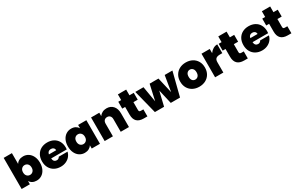

<svg xmlns="http://www.w3.org/2000/svg" viewBox="222 -2344 6063 3955"><g transform="rotate(-30 3253.0 -366.5)"><path d="M56.2 0V-740.2H252V-482.9Q274.9 -522.9 316.9 -545.4Q358.9 -567.9 416 -567.9Q482.9 -567.9 537.4 -533Q591.8 -498 623.3 -433.1Q654.8 -368.2 654.8 -280.8Q654.8 -193.8 623.3 -128.4Q591.8 -63 537.4 -28.1Q482.9 6.8 416 6.8Q358.9 6.8 316.9 -15.6Q274.9 -38.1 252 -78.1V0ZM252 -280.8Q252 -225.6 281.5 -194.8Q311 -164.1 354 -164.1Q397 -164.1 426.5 -195.6Q456.1 -227.1 456.1 -280.8Q456.1 -335.9 426.5 -366.5Q397 -397 354 -397Q311 -397 281.5 -366Q252 -335 252 -280.8Z M703.6 -280.8Q703.6 -368.7 739.7 -433.3Q775.9 -498 840.3 -533Q904.8 -567.9 988.8 -567.9Q1071.8 -567.9 1135.7 -533.9Q1199.7 -500 1235.6 -436.5Q1271.5 -373 1271.5 -287.1Q1271.5 -264.2 1268.6 -241.2H897.5Q900.4 -195.3 923.1 -172.6Q945.8 -149.9 980.5 -149.9Q1029.3 -149.9 1050.8 -193.8H1259.8Q1246.6 -135.7 1209.2 -90.3Q1171.9 -44.9 1114.7 -19Q1057.6 6.8 988.8 6.8Q905.8 6.8 841.3 -28.1Q776.9 -63 740.2 -127.9Q703.6 -192.9 703.6 -280.8ZM898.9 -335.9H1071.8Q1071.8 -372.1 1047.9 -392.6Q1023.9 -413.1 987.8 -413.1Q951.7 -413.1 928.7 -393.6Q905.8 -374 898.9 -335.9Z M1319.3 -280.8Q1319.3 -368.2 1350.8 -433.1Q1382.3 -498 1436.8 -533Q1491.2 -567.9 1558.6 -567.9Q1616.7 -567.9 1658.4 -544.9Q1700.2 -522 1723.6 -482.9V-561H1919.4V0H1723.6V-78.1Q1700.7 -39.1 1658 -16.1Q1615.2 6.8 1558.6 6.8Q1491.7 6.8 1437 -28.1Q1382.3 -63 1350.8 -128.4Q1319.3 -193.8 1319.3 -280.8ZM1519.5 -280.8Q1519.5 -226.6 1548.6 -195.3Q1577.6 -164.1 1621.6 -164.1Q1664.6 -164.1 1694.1 -195.1Q1723.6 -226.1 1723.6 -280.8Q1723.6 -335 1694.1 -366Q1664.6 -397 1621.6 -397Q1577.6 -397 1548.6 -366.5Q1519.5 -335.9 1519.5 -280.8Z M2031.2 0V-561H2227.1V-481Q2252.9 -519 2297.1 -542.5Q2341.3 -565.9 2397.9 -565.9Q2495.1 -565.9 2552 -501.5Q2608.9 -437 2608.9 -327.1V0H2413.1V-300.8Q2413.1 -348.6 2388.2 -376.2Q2363.3 -403.8 2321.3 -403.8Q2277.3 -403.8 2252.2 -376.5Q2227.1 -349.1 2227.1 -300.8V0Z M2678.7 -397.9V-561H2747.6V-696.8H2944.8V-561H3046.9V-397.9H2944.8V-210Q2944.8 -187 2955.3 -177Q2965.8 -167 2990.7 -167H3047.9V0H2962.4Q2747.6 0 2747.6 -212.9V-397.9Z M3083.5 -561H3278.3L3341.3 -189L3424.3 -561H3634.8L3720.7 -188L3782.7 -561H3966.3L3823.7 0H3603.5L3525.4 -339.8L3444.3 0H3225.6Z M3990.2 -280.8Q3990.2 -367.7 4028.8 -432.9Q4067.4 -498 4133.8 -533Q4200.2 -567.9 4284.2 -567.9Q4368.2 -567.9 4434.8 -533Q4501.5 -498 4539.8 -433.1Q4578.1 -368.2 4578.1 -280.8Q4578.1 -193.8 4539.8 -128.4Q4501.5 -63 4434.3 -28.1Q4367.2 6.8 4283.2 6.8Q4199.2 6.8 4132.8 -28.1Q4066.4 -63 4028.3 -127.9Q3990.2 -192.9 3990.2 -280.8ZM4190.4 -280.8Q4190.4 -222.7 4216.3 -192.9Q4242.2 -163.1 4283.2 -163.1Q4324.2 -163.1 4351.8 -193.6Q4379.4 -224.1 4379.4 -280.8Q4379.4 -337.9 4351.8 -367.9Q4324.2 -397.9 4284.2 -397.9Q4244.1 -397.9 4217.3 -367.9Q4190.4 -337.9 4190.4 -280.8Z M4658.2 0V-561H4854V-461.9Q4887.2 -509.8 4934.1 -537.8Q4981 -565.9 5035.2 -565.9V-356.9H4980Q4916 -356.9 4885 -332Q4854 -307.1 4854 -245.1V0Z M5066.9 -397.9V-561H5135.7V-696.8H5333V-561H5435.1V-397.9H5333V-210Q5333 -187 5343.5 -177Q5354 -167 5378.9 -167H5436V0H5350.6Q5135.7 0 5135.7 -212.9V-397.9Z M5493.7 -280.8Q5493.7 -368.7 5529.8 -433.3Q5565.9 -498 5630.4 -533Q5694.8 -567.9 5778.8 -567.9Q5861.8 -567.9 5925.8 -533.9Q5989.7 -500 6025.6 -436.5Q6061.5 -373 6061.5 -287.1Q6061.5 -264.2 6058.6 -241.2H5687.5Q5690.4 -195.3 5713.1 -172.6Q5735.8 -149.9 5770.5 -149.9Q5819.3 -149.9 5840.8 -193.8H6049.8Q6036.6 -135.7 5999.3 -90.3Q5961.9 -44.9 5904.8 -19Q5847.7 6.8 5778.8 6.8Q5695.8 6.8 5631.3 -28.1Q5566.9 -63 5530.3 -127.9Q5493.7 -192.9 5493.7 -280.8ZM5689 -335.9H5861.8Q5861.8 -372.1 5837.9 -392.6Q5814 -413.1 5777.8 -413.1Q5741.7 -413.1 5718.8 -393.6Q5695.8 -374 5689 -335.9Z M6103.5 -397.9V-561H6172.4V-696.8H6369.6V-561H6471.7V-397.9H6369.6V-210Q6369.6 -187 6380.1 -177Q6390.6 -167 6415.5 -167H6472.7V0H6387.2Q6172.4 0 6172.4 -212.9V-397.9Z"/></g></svg>

Font: Poppins ExtraBold
Style: Regular
Weight: 800
Designer: Ninad Kale (Devanagari), Jonny Pinhorn (Latin)
Foundry: Indian Type Foundry
Version: 4.004